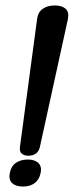

<svg xmlns="http://www.w3.org/2000/svg" viewBox="-20 -684 270 704"><path d="M126 -144Q122 -128 111 -120.5Q100 -113 84 -113Q69 -113 60 -120.5Q51 -128 53 -144L116 -614Q119 -639 136.5 -651.5Q154 -664 181 -664Q207 -664 220.5 -652Q234 -640 229 -614ZM64 0Q38 0 24.5 -12.5Q11 -25 16 -50Q21 -75 38.5 -87Q56 -99 82 -99Q108 -99 121 -86Q134 -73 129 -50Q124 -25 107 -12.5Q90 0 64 0Z"/></svg>

Font: Jura
Style: Bold Italic
Weight: 700
Designer: Ed Merritt
Foundry: Ten by Twenty
Version: Version 1.007